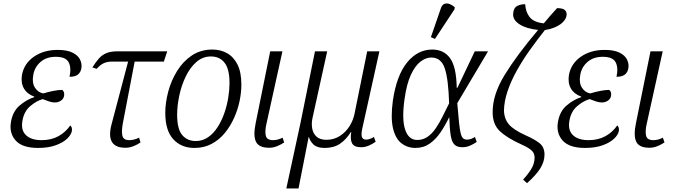

<svg xmlns="http://www.w3.org/2000/svg" viewBox="-20 -826 3822 1085"><path d="M195 10Q106 10 68.5 -32Q31 -74 42 -137Q52 -196 90 -229Q128 -262 173 -277L174 -280Q134 -294 115.5 -325.5Q97 -357 104 -402Q116 -467 171.5 -505.5Q227 -544 306 -544Q358 -544 389 -529Q420 -514 432 -490Q444 -466 440 -441Q436 -417 420 -404.5Q404 -392 373 -392Q384 -445 367.5 -475Q351 -505 295 -505Q242 -505 208.5 -475.5Q175 -446 168 -402Q160 -359 177 -331.5Q194 -304 224 -298Q254 -307 282.5 -312.5Q311 -318 332 -318Q346 -306 342 -284Q339 -267 324 -257Q309 -247 290 -247Q274 -247 258 -252.5Q242 -258 221 -266Q184 -255 150 -225.5Q116 -196 107 -145Q97 -91 126.5 -62.5Q156 -34 215 -34Q269 -34 309.5 -56Q350 -78 377 -117Q382 -113 385 -105.5Q388 -98 386 -85Q382 -64 359 -42Q336 -20 294.5 -5Q253 10 195 10Z M689 9Q576 9 610 -122L704 -478H614Q586 -478 566.5 -469Q547 -460 526 -437L502 -445Q521 -475 538.5 -495Q556 -515 580.5 -525.5Q605 -536 646 -536H925L906 -478H741L674 -128Q666 -85 671.5 -59.5Q677 -34 711 -34Q738 -34 766 -48L774 -21Q757 -9 734.5 0Q712 9 689 9Z M1079 10Q1004 10 959 -39.5Q914 -89 914 -188Q914 -245 930.5 -307.5Q947 -370 980.5 -424.5Q1014 -479 1064 -512.5Q1114 -546 1181 -546Q1226 -546 1263 -525.5Q1300 -505 1322 -461.5Q1344 -418 1344 -347Q1344 -304 1334 -255.5Q1324 -207 1303 -160Q1282 -113 1250.5 -74.5Q1219 -36 1176 -13Q1133 10 1079 10ZM1086 -29Q1125 -29 1156 -50.5Q1187 -72 1210 -108Q1233 -144 1248 -187.5Q1263 -231 1270 -275Q1277 -319 1277 -356Q1277 -436 1249 -471.5Q1221 -507 1172 -507Q1125 -507 1089 -475Q1053 -443 1029 -392.5Q1005 -342 993 -285Q981 -228 981 -178Q981 -96 1010 -62.5Q1039 -29 1086 -29Z M1501 9Q1443 9 1426.5 -25Q1410 -59 1425 -131L1507 -536H1576L1486 -128Q1476 -85 1482 -59.5Q1488 -34 1523 -34Q1550 -34 1577 -48L1586 -21Q1568 -9 1546 0Q1524 9 1501 9Z M1598 239 1678 -131 1760 -536H1829L1747 -164Q1739 -130 1744 -101Q1749 -72 1768.5 -54Q1788 -36 1825 -36Q1867 -36 1900.5 -57.5Q1934 -79 1955.5 -113.5Q1977 -148 1984 -186L2055 -536H2124L2028 -103Q2020 -68 2025 -52.5Q2030 -37 2049 -37Q2058 -37 2069 -40.5Q2080 -44 2093 -52L2103 -25Q2083 -11 2062.5 -2.5Q2042 6 2020 6Q1982 6 1970 -15.5Q1958 -37 1965 -80H1963Q1936 -37 1901 -13.5Q1866 10 1815 10Q1772 10 1752 -9Q1732 -28 1726 -51H1724L1667 239Z M2328 10Q2283 10 2249 -16Q2215 -42 2201 -100.5Q2187 -159 2200 -257Q2221 -400 2280.5 -473Q2340 -546 2423 -546Q2488 -546 2523.5 -497Q2559 -448 2561 -330H2565L2663 -536H2738L2564 -243Q2570 -175 2574 -134Q2578 -93 2583.5 -72Q2589 -51 2597.5 -44Q2606 -37 2619 -37Q2630 -37 2642 -41Q2654 -45 2664 -52L2674 -24Q2660 -14 2638.5 -4Q2617 6 2592 6Q2563 6 2548 -9Q2533 -24 2527 -60.5Q2521 -97 2519 -163H2518Q2497 -119 2470.5 -79.5Q2444 -40 2409 -15Q2374 10 2328 10ZM2338 -35Q2371 -35 2397 -53.5Q2423 -72 2443.5 -102.5Q2464 -133 2482 -169.5Q2500 -206 2518 -242Q2514 -378 2493.5 -439.5Q2473 -501 2417 -501Q2387 -501 2356.5 -478Q2326 -455 2302 -403.5Q2278 -352 2266 -266Q2250 -152 2269.5 -93.5Q2289 -35 2338 -35ZM2438 -606 2415 -616 2472 -781Q2479 -800 2492.5 -804.5Q2506 -809 2521.5 -803Q2537 -797 2550 -785L2548 -773Z M2958 209 2936 189Q2968 154 2984.5 125Q3001 96 3001 64Q3001 40 2984.5 24.5Q2968 9 2928 -9Q2846 -46 2805 -84.5Q2764 -123 2764 -191Q2763 -290 2831.5 -402Q2900 -514 3021 -657Q2956 -663 2916 -688.5Q2876 -714 2880 -751Q2883 -783 2904 -793Q2925 -803 2948 -802Q2950 -759 2973 -729.5Q2996 -700 3053 -694Q3070 -715 3089 -736.5Q3108 -758 3128 -780Q3159 -780 3171 -770Q3183 -760 3182 -743Q3180 -714 3148.5 -690Q3117 -666 3059 -656Q3017 -603 2975.5 -545Q2934 -487 2901 -428Q2868 -369 2848.5 -311.5Q2829 -254 2828 -202Q2829 -155 2855.5 -123.5Q2882 -92 2951 -61Q3003 -38 3030 -16Q3057 6 3057 48Q3057 88 3032.5 126.5Q3008 165 2958 209Z M3286 10Q3197 10 3159.5 -32Q3122 -74 3133 -137Q3143 -196 3181 -229Q3219 -262 3264 -277L3265 -280Q3225 -294 3206.5 -325.5Q3188 -357 3195 -402Q3207 -467 3262.5 -505.5Q3318 -544 3397 -544Q3449 -544 3480 -529Q3511 -514 3523 -490Q3535 -466 3531 -441Q3527 -417 3511 -404.5Q3495 -392 3464 -392Q3475 -445 3458.5 -475Q3442 -505 3386 -505Q3333 -505 3299.5 -475.5Q3266 -446 3259 -402Q3251 -359 3268 -331.5Q3285 -304 3315 -298Q3345 -307 3373.5 -312.5Q3402 -318 3423 -318Q3437 -306 3433 -284Q3430 -267 3415 -257Q3400 -247 3381 -247Q3365 -247 3349 -252.5Q3333 -258 3312 -266Q3275 -255 3241 -225.5Q3207 -196 3198 -145Q3188 -91 3217.5 -62.5Q3247 -34 3306 -34Q3360 -34 3400.5 -56Q3441 -78 3468 -117Q3473 -113 3476 -105.5Q3479 -98 3477 -85Q3473 -64 3450 -42Q3427 -20 3385.5 -5Q3344 10 3286 10Z M3650 9Q3592 9 3575.5 -25Q3559 -59 3574 -131L3656 -536H3725L3635 -128Q3625 -85 3631 -59.5Q3637 -34 3672 -34Q3699 -34 3726 -48L3735 -21Q3717 -9 3695 0Q3673 9 3650 9Z"/></svg>

Font: Noto Serif SemiCondensed Light
Style: Italic
Weight: 300
Width: 4
Italic angle: -12°
Designer: Monotype Design Team
Foundry: Monotype Imaging Inc.
Version: Version 2.013; ttfautohint (v1.8.4.7-5d5b)